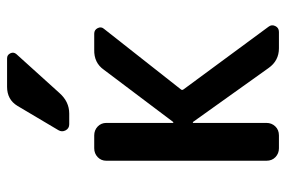

<svg xmlns="http://www.w3.org/2000/svg" viewBox="-152 -652 805 540"><g transform="rotate(-90 250.0 -382.5)"><path d="M275.4 -764.6H355.5Q365.2 -764.6 369.6 -755.4Q374 -746.1 367.2 -738.3L257.8 -617.2Q233.4 -589.8 200.2 -589.8H169.9Q158.2 -589.8 152.8 -600.1Q147.5 -610.4 153.3 -620.1L221.7 -735.4Q239.3 -764.6 275.4 -764.6ZM102.5 0Q87.9 0 77.6 -9.8Q67.4 -19.5 67.4 -35.2V-485.4Q67.4 -500 77.6 -509.8Q87.9 -519.5 102.5 -519.5H138.7Q153.3 -519.5 163.6 -509.8Q173.8 -500 173.8 -485.4V-297.9Q173.8 -296.9 174.8 -296.9L176.8 -297.9L323.2 -492.2Q342.8 -520.5 379.9 -519.5H424.8Q435.5 -519.5 440.4 -509.8Q445.3 -500 438.5 -492.2L268.6 -276.4Q264.6 -272.5 268.6 -267.6L444.3 -29.3Q451.2 -20.5 446.3 -10.3Q441.4 0 429.7 0H383.8Q348.6 0 328.1 -29.3L176.8 -241.2Q175.8 -242.2 174.8 -242.2Q173.8 -242.2 173.8 -241.2V-35.2Q173.8 -20.5 164.1 -10.3Q154.3 0 138.7 0Z"/></g></svg>

Font: Rounded-L Mgen+ 1m medium
Style: Regular
Weight: 500
Designer: [Source Han Sans]
Ryoko NISHIZUKA  (kana & ideographs); Paul D. Hunt (Latin, Greek & Cyrillic); Wenlong ZHANG  (bopomofo
Version: Version 1.059.20150602